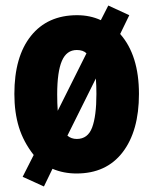

<svg xmlns="http://www.w3.org/2000/svg" viewBox="-20 -618 556 695"><path d="M483 -278Q483 -144 424 -67Q365 10 257 10Q210 10 170 -7L139 57L62 22L102 -57Q65 -104 48.5 -157.5Q32 -211 32 -278Q32 -413 92 -488Q152 -563 259 -563Q306 -563 345 -545L372 -598L448 -563L415 -495Q483 -418 483 -278ZM187 -276Q187 -260 187.5 -245Q188 -230 189 -217L293 -425Q281 -437 258 -437Q221 -437 204 -397.5Q187 -358 187 -276ZM329 -278Q329 -293 328.5 -307Q328 -321 327 -334L224 -127Q238 -115 258 -115Q298 -115 313.5 -156.5Q329 -198 329 -278Z"/></svg>

Font: Noto Sans Kannada ExtraCondensed Black
Style: Regular
Weight: 900
Width: 2
Designer: Jelle Bosma - Monotype Design Team
Foundry: Monotype Imaging Inc.
Version: Version 2.005; ttfautohint (v1.8.4.7-5d5b)